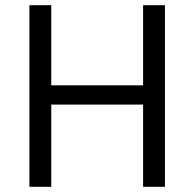

<svg xmlns="http://www.w3.org/2000/svg" viewBox="-20 -718 747 738"><path d="M530 0H614V-698H530V-390H177V-698H93V0H177V-316H530Z"/></svg>

Font: IBM Plex Arabic
Style: Regular
Weight: 400
Designer: Mike Abbink, Paul van der Laan, Pieter van Rosmalen, Wael Morcos, Khajak Apelian
Foundry: Bold Monday
Version: Version 1.0